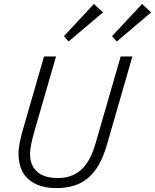

<svg xmlns="http://www.w3.org/2000/svg" viewBox="-20 -942 789 977"><path d="M305.2 -757.8 458 -921.9 503.9 -878.9 329.1 -731ZM549.8 -757.8 703.1 -921.9 749 -878.9 574.2 -731ZM465.8 -210.9 594.2 -654.8H653.8L523.9 -205.1Q490.7 -89.8 429.7 -37.4Q368.7 15.1 267.1 15.1Q177.2 15.1 125.7 -29.1Q74.2 -73.2 74.2 -162.1Q74.2 -204.1 96.2 -280.8L204.1 -654.8H265.1L154.8 -272.9Q132.8 -195.8 132.8 -159.2Q132.8 -101.6 168.2 -68.8Q203.6 -36.1 274.9 -36.1Q346.2 -36.1 393.1 -78.1Q439.9 -120.1 465.8 -210.9Z"/></svg>

Font: IntelOne Mono Light
Style: Italic
Weight: 300
Italic angle: -16°
Designer: Fred Shallcrass
Foundry: Frere-Jones Type LLC
Version: Version 1.200;hotconv 1.1.0;makeotfexe 2.6.0;FJTRelease1.2